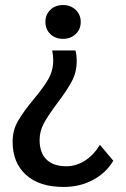

<svg xmlns="http://www.w3.org/2000/svg" viewBox="-20 -530 500 761"><path d="M160 -443Q160 -472 179.5 -491Q199 -510 230 -510Q260 -510 280 -491Q300 -472 300 -443Q300 -414 280 -395Q260 -376 230 -376Q199 -376 179.5 -395Q160 -414 160 -443ZM30 32Q30 -13 50.5 -49Q71 -85 112 -135Q151 -181 171 -215.5Q191 -250 191 -291Q191 -308 187 -330H279Q284 -314 284 -287Q284 -244 264.5 -207.5Q245 -171 207 -121Q171 -73 154 -41.5Q137 -10 137 25Q137 76 164.5 102.5Q192 129 243 129Q282 129 317 106.5Q352 84 376 44L429 107Q401 155 349 183Q297 211 232 211Q136 211 83 163Q30 115 30 32Z"/></svg>

Font: Sarabun Medium
Style: Regular
Weight: 500
Designer: Suppakit Chalermlarp | Katatrad Co.,Ltd.
Foundry: Cadson Demak Co.,Ltd.
Version: Version 1.000; ttfautohint (v1.6)